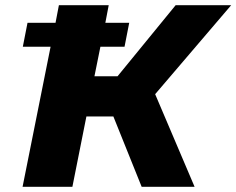

<svg xmlns="http://www.w3.org/2000/svg" viewBox="-20 -720 911 740"><path d="M86 -632H194L207 -700H399L386 -632H478L460 -540H367L344 -426H433L657 -700H871L578 -357L730 0H526L417 -271H313L259 0H67L175 -540H68Z"/></svg>

Font: Argentum Sans
Style: Bold Italic
Weight: 700
Italic angle: -11°
Designer: Julieta Ulanovsky (font), Cristiano Sobral (main changes and remaster)
Foundry: Julieta Ulanovsky (font), Cristiano Sobral (main changes and remaster)
Version: Version 2.007;June 15, 2022;FontCreator 14.0.0.2814 64-bit; 